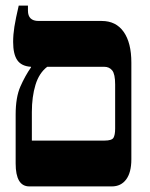

<svg xmlns="http://www.w3.org/2000/svg" viewBox="-20 -667 535 687"><path d="M85 0Q36 0 36 -82V-257Q36 -319 53 -357.5Q70 -396 91 -426V-428Q57 -430 42 -451.5Q27 -473 27 -517Q27 -543 31.5 -571.5Q36 -600 47 -647H80V-629Q80 -592 118 -592H344Q395 -592 422.5 -553Q450 -514 450 -443V-97Q450 -50 431.5 -25Q413 0 380 0ZM94 -164H354Q380 -164 386 -174Q392 -184 392 -207V-365Q392 -402 381.5 -415Q371 -428 353 -428H149Q120 -406 107 -363.5Q94 -321 94 -266Z"/></svg>

Font: Noto Serif Hebrew Condensed ExtraBold
Style: Regular
Weight: 800
Width: 3
Designer: Monotype Design Team
Foundry: Monotype Imaging Inc.
Version: Version 2.004; ttfautohint (v1.8.4.7-5d5b)